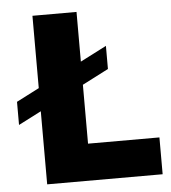

<svg xmlns="http://www.w3.org/2000/svg" viewBox="-51 -748 710 795"><g transform="rotate(-5 304.0 -350.5)"><path d="M18.4 -351.3 405.3 -550V-453.9L18.4 -255.1ZM113.1 -700.6H296.3V-153.1H593V0H113.1Z"/></g></svg>

Font: Alexandria
Style: Regular
Weight: 400
Designer: Mohamed Gaber
Foundry: Kief Type Foundry
Version: Version 5.100